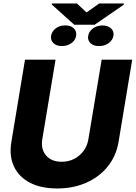

<svg xmlns="http://www.w3.org/2000/svg" viewBox="-20 -1070 779 1102"><path d="M563.5 -727.5H738.8L660.6 -256.3Q647 -174.8 598.4 -114.5Q549.8 -54.2 474.9 -21.2Q399.9 11.7 308.1 11.7Q215.8 11.7 152.1 -21.2Q88.4 -54.2 60.1 -114.5Q31.7 -174.8 45.4 -256.3L123.5 -727.5H298.8L222.7 -271Q213.4 -214.4 244.1 -178Q274.9 -141.6 333.5 -141.6Q392.6 -141.6 435.3 -178Q478 -214.4 487.3 -271ZM405.8 -928.2 276.9 -1044.4 278.3 -1050.3H421.4L476.6 -998.5L549.8 -1050.3H691.4L689.5 -1042.5L523.4 -928.2ZM548.8 -805.7Q516.1 -805.2 498.8 -822.8Q481.4 -840.3 486.3 -865.2Q490.2 -889.2 512.9 -906.5Q535.6 -923.8 568.4 -923.8Q599.1 -923.8 617.2 -907Q635.3 -890.1 631.3 -865.2Q627 -839.8 603.5 -822.5Q580.1 -805.2 548.8 -805.7ZM335.4 -805.7Q303.7 -805.7 286.4 -822.8Q269 -839.8 273.4 -865.2Q277.3 -889.6 299.8 -907Q322.3 -924.3 354.5 -924.3Q387.2 -924.3 404.1 -907Q420.9 -889.6 417 -865.2Q413.1 -839.4 389.9 -822.5Q366.7 -805.7 335.4 -805.7Z"/></svg>

Font: Inter Display Extra Bold
Style: Italic
Weight: 800
Italic angle: -9.39999°
Designer: Rasmus Andersson
Foundry: rsms
Version: Version 4.000;git-4fc901f